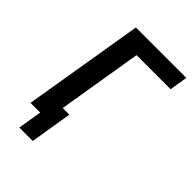

<svg xmlns="http://www.w3.org/2000/svg" viewBox="-252 -846 1104 1104"><g transform="rotate(45 300.0 -294.5)"><path d="M117 146 141 0H62L184 -735H594L576 -625H299L214 -110H268L226 146Z"/></g></svg>

Font: Iosevka Curly XBdExObl
Style: Regular
Weight: 800
Width: 7
Italic angle: -9°
Monospace: yes
Designer: Belleve Invis
Foundry: Belleve Invis
Version: Version 11.1.0; ttfautohint (v1.8.3)